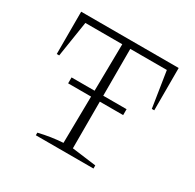

<svg xmlns="http://www.w3.org/2000/svg" viewBox="-143 -800 970 955"><g transform="rotate(30 342.0 -322.5)"><path d="M622 -645V-402H608L576 -607H366V-36L505 -18V0H174V-15Q245 -32 312 -36L320 -607H108L76 -402H62V-645ZM184 -338H500V-304H184Z"/></g></svg>

Font: Piazzolla SC ExtraLight
Style: Regular
Weight: 200
Designer: Juan Pablo del Peral
Foundry: Huerta Tipografica
Version: Version 1.330